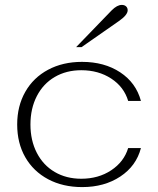

<svg xmlns="http://www.w3.org/2000/svg" viewBox="-20 -752 644 782"><path d="M50 -245Q50 -320 83 -378Q116 -436 176 -468Q236 -500 314 -500Q405 -500 469.5 -457.5Q534 -415 554 -341H502Q485 -398 433 -432Q381 -466 311 -466Q250 -466 203 -438.5Q156 -411 130 -360.5Q104 -310 104 -245Q104 -180 130 -129.5Q156 -79 203 -51.5Q250 -24 311 -24Q381 -24 433 -58.5Q485 -93 502 -149H554Q535 -76 470 -33Q405 10 315 10Q236 10 176 -22Q116 -54 83 -111.5Q50 -169 50 -245ZM435 -710Q457 -732 476 -732Q487 -732 493.5 -726Q500 -720 500 -710Q500 -691 464 -666L312 -560H290Z"/></svg>

Font: Fahkwang ExtraLight
Style: Regular
Weight: 275
Designer: Suppakit Chalermlarp | Katatrad Co.,Ltd.
Foundry: Cadson Demak Co.,Ltd.
Version: Version 1.000; ttfautohint (v1.6)